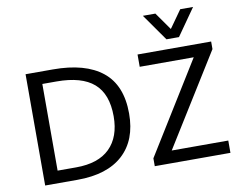

<svg xmlns="http://www.w3.org/2000/svg" viewBox="-95 -1076 1520 1208"><g transform="rotate(-10 665.0 -472.5)"><path d="M1009.8 -773.4 889.2 -944.8H969.2L1048.3 -832.5L1127.9 -944.8H1210L1089.8 -773.4ZM798.8 0V-50.3L1159.2 -632.3H814V-710.9H1284.2V-662.6L920.9 -78.6H1282.2V0ZM98.6 0V-710.9H273.4Q479.5 -710.9 588.4 -623.5Q697.3 -536.1 697.3 -354.5Q697.3 -184.6 596.2 -92.3Q495.1 0 305.2 0ZM191.9 -78.6H310.1Q452.6 -78.6 525.6 -150.6Q598.6 -222.7 598.6 -354.5Q598.6 -496.6 520.8 -564.5Q442.9 -632.3 282.2 -632.3H191.9Z"/></g></svg>

Font: Muli
Style: Regular
Weight: 400
Designer: Vernon Adams
Foundry: newtypography
Version: Version 2; ttfautohint (v1.00rc1.6-4cba) -l 8 -r 50 -G 200 -